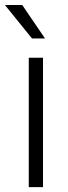

<svg xmlns="http://www.w3.org/2000/svg" viewBox="-35 -764 278 784"><path d="M140.6 -528.3V0H82.5V-528.3ZM55.7 -743.7 148.9 -606.9H95.7L-15.1 -743.7Z"/></svg>

Font: Vazirmatn RD UI ExtraLight
Style: Regular
Weight: 200
Designer: Saber Rastikerdar
Foundry: Saber Rastikerdar
Version: Version 33.003